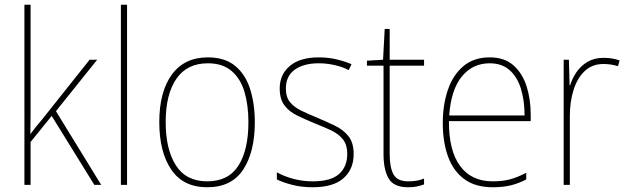

<svg xmlns="http://www.w3.org/2000/svg" viewBox="-20 -780 2648 810"><path d="M109 -376Q109 -333 109 -295Q109 -257 108 -214Q122 -233 132 -245.5Q142 -258 156 -274L358 -528H390L216 -311L407 0H378L198 -291L109 -181V0H83V-760H109Z M516 0H490V-760H516Z M1055 -264Q1055 -139 1006 -64.5Q957 10 854 10Q753 10 702.5 -64.5Q652 -139 652 -265Q652 -393 705 -465.5Q758 -538 857 -538Q928 -538 971.5 -502.5Q1015 -467 1035 -405Q1055 -343 1055 -264ZM679 -265Q679 -150 722 -82.5Q765 -15 854 -15Q944 -15 986 -81.5Q1028 -148 1028 -264Q1028 -336 1011.5 -392Q995 -448 957 -480.5Q919 -513 857 -513Q769 -513 724 -447.5Q679 -382 679 -265Z M1472 -130Q1472 -66 1429 -28Q1386 10 1299 10Q1251 10 1211.5 -0.5Q1172 -11 1148 -23V-53Q1181 -35 1219.5 -25Q1258 -15 1299 -15Q1376 -15 1410.5 -46Q1445 -77 1445 -131Q1445 -168 1427.5 -191Q1410 -214 1379 -229Q1348 -244 1309 -259Q1268 -276 1234 -292.5Q1200 -309 1180 -335.5Q1160 -362 1160 -407Q1160 -466 1203 -502Q1246 -538 1325 -538Q1365 -538 1400.5 -529.5Q1436 -521 1463 -509L1451 -484Q1428 -497 1393.5 -505Q1359 -513 1325 -513Q1261 -513 1223.5 -486Q1186 -459 1186 -407Q1186 -370 1203.5 -349Q1221 -328 1250.5 -313.5Q1280 -299 1317 -284Q1357 -267 1392.5 -250Q1428 -233 1450 -205.5Q1472 -178 1472 -130Z M1702 -15Q1723 -15 1739.5 -18Q1756 -21 1769 -27V-2Q1755 3 1739.5 6.5Q1724 10 1702 10Q1641 10 1619.5 -27Q1598 -64 1598 -130V-503H1528V-524L1596 -528L1603 -658H1624V-528H1769V-503H1624V-130Q1624 -74 1640 -44.5Q1656 -15 1702 -15Z M2046 -538Q2108 -538 2146 -504.5Q2184 -471 2201.5 -416Q2219 -361 2219 -295V-269H1874Q1873 -146 1920.5 -80.5Q1968 -15 2059 -15Q2099 -15 2130 -23Q2161 -31 2200 -51V-23Q2168 -6 2134.5 2Q2101 10 2059 10Q1985 10 1938.5 -24.5Q1892 -59 1870 -120Q1848 -181 1848 -261Q1848 -338 1869.5 -401Q1891 -464 1935 -501Q1979 -538 2046 -538ZM2046 -513Q1974 -513 1928.5 -457.5Q1883 -402 1875 -293H2193Q2193 -356 2177.5 -406Q2162 -456 2129.5 -484.5Q2097 -513 2046 -513Z M2526 -536Q2564 -536 2594 -525L2587 -501Q2573 -505 2558.5 -507.5Q2544 -510 2526 -510Q2478 -510 2446.5 -480Q2415 -450 2399.5 -400Q2384 -350 2384 -290V0H2358V-528H2380L2383 -420H2385Q2394 -449 2412 -475.5Q2430 -502 2458.5 -519Q2487 -536 2526 -536Z"/></svg>

Font: Noto Sans Tamil SemiCondensed Thin
Style: Regular
Weight: 100
Width: 4
Designer: Jelle Bosma - Monotype Design Team
Foundry: Monotype Imaging Inc.
Version: Version 2.004; ttfautohint (v1.8.4.7-5d5b)